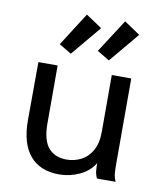

<svg xmlns="http://www.w3.org/2000/svg" viewBox="-81 -768 712 845"><g transform="rotate(10 275.0 -346.0)"><path d="M240 11Q155 11 109.5 -42.5Q64 -96 64 -201L65 -460H151V-202Q151 -126 180 -92.5Q209 -59 261 -59Q296 -59 326 -74.5Q356 -90 374.5 -122.5Q393 -155 393 -205V-460H480V-72Q480 -53 481.5 -35.5Q483 -18 491 0H408Q400 -16 398.5 -33Q397 -50 397 -67Q374 -29 330.5 -9Q287 11 240 11ZM369 -521 314 -554 410 -703 481 -655ZM199 -521 144 -554 239 -703 311 -655Z"/></g></svg>

Font: Inconsolata SemiExpanded Medium
Style: Regular
Weight: 500
Width: 6
Monospace: yes
Designer: Raph Levien, Cyreal, Brenton Simpson
Foundry: Raph Levien, Cyreal, Google
Version: Version 3.001; ttfautohint (v1.8.2.53-6de2)